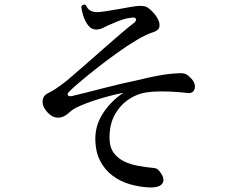

<svg xmlns="http://www.w3.org/2000/svg" viewBox="-20 -785 1040 838"><path d="M630 33Q588 31 546.5 19Q505 7 471 -18.5Q437 -44 416.5 -84Q396 -124 396 -182Q397 -244 433.5 -296.5Q470 -349 519 -380Q487 -374 452 -364.5Q417 -355 385.5 -344.5Q354 -334 332 -324Q301 -311 286.5 -297.5Q272 -284 258 -277Q239 -268 218.5 -273.5Q198 -279 178 -306Q163 -327 166.5 -349Q170 -371 195 -381Q209 -388 229 -401.5Q249 -415 274 -435Q307 -463 347.5 -498.5Q388 -534 429.5 -570.5Q471 -607 506.5 -637.5Q542 -668 565 -685Q575 -693 573.5 -701.5Q572 -710 555 -708Q534 -706 513 -699Q492 -692 468 -681Q450 -674 433 -665Q416 -656 400 -656Q379 -656 365 -674Q351 -692 343.5 -716Q336 -740 335 -757Q339 -763 345 -764.5Q351 -766 355 -762Q363 -744 376 -738Q389 -732 403 -732Q416 -732 441.5 -736Q467 -740 496 -745Q525 -750 550 -754.5Q575 -759 586 -759Q600 -760 611.5 -757.5Q623 -755 638 -741Q655 -726 666.5 -706.5Q678 -687 676 -670Q674 -653 650 -645Q620 -636 577 -610.5Q534 -585 487 -551Q440 -517 397 -483Q354 -449 323 -422.5Q292 -396 282 -385Q272 -375 276.5 -369Q281 -363 295 -366Q350 -379 426.5 -399Q503 -419 580 -435Q624 -446 668.5 -454.5Q713 -463 754 -465Q774 -467 785.5 -463.5Q797 -460 808 -449Q827 -432 830 -415Q833 -398 824.5 -387.5Q816 -377 799 -379Q776 -382 744.5 -384Q713 -386 680.5 -386Q648 -386 621 -382Q581 -377 543.5 -352.5Q506 -328 482 -286Q458 -244 458 -185Q458 -143 476 -118.5Q494 -94 522 -80.5Q550 -67 581.5 -61.5Q613 -56 639 -53H641Q657 -52 664 -48.5Q671 -45 679 -34Q702 -3 688.5 16Q675 35 630 33Z"/></svg>

Font: Zen Old Mincho Medium
Style: Regular
Weight: 500
Designer: Yoshimichi Ohira
Foundry: Positype
Version: Version 1.500